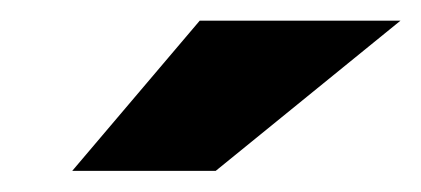

<svg xmlns="http://www.w3.org/2000/svg" viewBox="-20 -743 408 186"><path d="M173.5 -723H368L189 -577.5H50Z"/></svg>

Font: Public Sans Black
Style: Italic
Weight: 900
Italic angle: -8°
Designer: The Public Sans project authors (U.S. Web Design System). Libre Franklin designed by Pablo Impallari and Rodrigo Fuenzal
Version: Version 1.007; ttfautohint (v1.8.1) -l 8 -r 50 -G 200 -x 14 